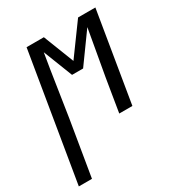

<svg xmlns="http://www.w3.org/2000/svg" viewBox="-216 -633 891 962"><g transform="rotate(-30 229.5 -152.5)"><path d="M-41 215 81 -520H181L250 -343L379 -520H479L393 0H317L334 -104Q348 -192 364 -279.5Q380 -367 395 -455L273 -286H209L143 -455Q128 -367 115 -279.5Q102 -192 88 -104L35 215Z"/></g></svg>

Font: Iosevka Oblique
Style: Regular
Weight: 400
Italic angle: -9°
Monospace: yes
Designer: Belleve Invis
Foundry: Belleve Invis
Version: Version 32.5.0; ttfautohint (v1.8.4)